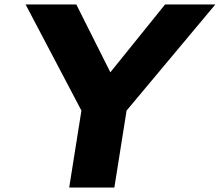

<svg xmlns="http://www.w3.org/2000/svg" viewBox="-20 -843 988 863"><path d="M95 -823 346 -346 291 0H494L549 -346L948 -823H722L476 -518L323 -823Z"/></svg>

Font: Rabbid Highway Sign IV
Style: BlkObl
Weight: 400
Foundry: Cannot Into Space Fonts
Version: Version 0.277